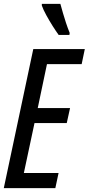

<svg xmlns="http://www.w3.org/2000/svg" viewBox="-20 -966 456 986"><path d="M-0.5 0 150.9 -713.9H415.5L399.4 -636.7H221.2L173.8 -411.1H339.8L322.8 -334H157.2L102.5 -77.6H280.8L264.2 0ZM281.2 -786.6Q268.1 -804.7 250.7 -832Q233.4 -859.4 217.8 -887.9Q202.1 -916.5 194.8 -937.5V-946.3H290Q296.4 -922.9 303.5 -898.4Q310.5 -874 318.8 -848.9Q327.1 -823.7 337.9 -796.9L336.4 -786.6Z"/></svg>

Font: Open Sans Condensed Medium
Style: Italic
Weight: 500
Width: 3
Italic angle: -12°
Designer: Monotype Design Team
Foundry: Monotype Imaging Inc.
Version: Version 3.000